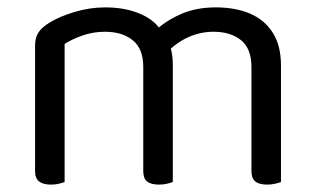

<svg xmlns="http://www.w3.org/2000/svg" viewBox="-20 -495 856 520"><path d="M448 -320V-205H368V-314Q368 -363 339.5 -386Q311 -409 264 -409Q233 -409 204 -399Q175 -389 155 -376V-205H75V-372Q75 -392 83.5 -406Q92 -420 113 -433Q140 -450 181.5 -462.5Q223 -475 265 -475Q316 -475 355 -459.5Q394 -444 413 -417Q419 -411 423 -406Q427 -401 431 -393Q438 -381 443 -362Q448 -343 448 -320ZM741 -318V-205H661V-314Q661 -363 633 -386Q605 -409 558 -409Q523 -409 490.5 -394.5Q458 -380 432 -353L400 -411Q426 -437 468 -456Q510 -475 564 -475Q618 -475 657.5 -458Q697 -441 719 -406Q741 -371 741 -318ZM75 -258H155V-2Q150 0 140 2.5Q130 5 118 5Q97 5 86 -3.5Q75 -12 75 -31ZM368 -258H448V-2Q443 0 432.5 2.5Q422 5 411 5Q389 5 378.5 -3.5Q368 -12 368 -31ZM661 -258H741V-2Q736 0 725.5 2.5Q715 5 704 5Q682 5 671.5 -3.5Q661 -12 661 -31Z"/></svg>

Font: Baloo Bhaijaan 2
Style: Regular
Weight: 400
Designer: Sanskriti Dholi, Noopur Datye and Ek Type
Foundry: Ek Type
Version: Version 1.701